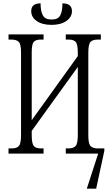

<svg xmlns="http://www.w3.org/2000/svg" viewBox="-20 -920 665 1150"><path d="M289 -771Q233 -771 200 -794Q167 -817 167 -853Q167 -900 223 -900Q223 -853 236.5 -828Q250 -803 289 -803Q328 -803 341 -828Q354 -853 354 -900Q411 -900 411 -853Q411 -818 377.5 -794.5Q344 -771 289 -771ZM31 0V-31H50Q80 -31 93 -45.5Q106 -60 106 -110V-605Q106 -655 92.5 -669Q79 -683 48 -683H31V-714H241V-683H225Q194 -683 182 -669Q170 -655 170 -605V-200L446 -584V-604Q446 -655 433.5 -669Q421 -683 390 -683H374V-714H584V-683H566Q535 -683 522 -669Q509 -655 509 -604V-108Q509 -59 522.5 -45Q536 -31 566 -31H605V-17L556 210H500L568 0H374V-31H389Q420 -31 433 -45.5Q446 -60 446 -110V-519L170 -136V-110Q170 -60 182.5 -45.5Q195 -31 226 -31H241V0Z"/></svg>

Font: Noto Serif ExtraCondensed Light
Style: Regular
Weight: 300
Width: 2
Designer: Monotype Design Team
Foundry: Monotype Imaging Inc.
Version: Version 2.014; ttfautohint (v1.8.4.7-5d5b)